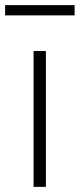

<svg xmlns="http://www.w3.org/2000/svg" viewBox="-29 -729 311 749"><path d="M102 0V-530H150V0ZM-9 -669V-709H262V-669Z"/></svg>

Font: Noto Sans KR ExtraLight
Style: Regular
Weight: 250
Designer: Ryoko NISHIZUKA  (kana, bopomofo & ideographs); Paul D. Hunt (Latin, Greek & Cyrillic); Sandoll Communications , Soo-you
Foundry: Adobe
Version: Version 2.004-H2;hotconv 1.0.118;makeotfexe 2.5.65603